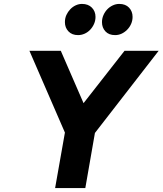

<svg xmlns="http://www.w3.org/2000/svg" viewBox="-20 -959 829 979"><path d="M378 -780Q347 -780 329 -799Q311 -818 311 -846Q311 -866 318.5 -882.5Q326 -899 338.5 -912Q351 -925 366.5 -932Q382 -939 398 -939Q430 -939 448.5 -920Q467 -901 467 -873Q467 -854 459.5 -837Q452 -820 439.5 -807Q427 -794 411 -787Q395 -780 378 -780ZM567 -780Q535 -780 517.5 -799Q500 -818 500 -846Q500 -865 507.5 -882Q515 -899 527 -911.5Q539 -924 555 -931.5Q571 -939 588 -939Q620 -939 638 -920Q656 -901 656 -873Q656 -854 648.5 -837Q641 -820 628 -807Q615 -794 599.5 -787Q584 -780 567 -780ZM311 -283 130 -700H290L406 -433L615 -700H789L464 -281L415 0H261Z"/></svg>

Font: Overpass Heavy
Style: Italic
Weight: 900
Italic angle: -10°
Designer: Delve Withrington, Dave Bailey
Foundry: Delve Fonts
Version: Version 3.000;DELV;Overpass